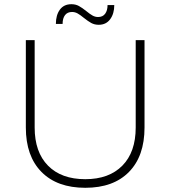

<svg xmlns="http://www.w3.org/2000/svg" viewBox="-20 -890 810 914"><path d="M386 -37Q499 -37 562.5 -101.5Q626 -166 626 -283V-699H668V-283Q668 -147 594 -71.5Q520 4 386 4Q252 4 177.5 -71.5Q103 -147 103 -283V-699H145V-283Q145 -166 208.5 -101.5Q272 -37 386 -37ZM450 -772Q430 -772 414.5 -780.5Q399 -789 379 -805Q362 -819 349.5 -826Q337 -833 323 -833Q301 -833 289.5 -818Q278 -803 278 -776H246Q246 -818 265 -844Q284 -870 320 -870Q340 -870 355.5 -861.5Q371 -853 391 -837Q408 -823 420.5 -816Q433 -809 447 -809Q469 -809 480.5 -824.5Q492 -840 492 -866H524Q524 -825 504.5 -798.5Q485 -772 450 -772Z"/></svg>

Font: Argentum Sans ExtraLight
Style: Regular
Weight: 275
Designer: Julieta Ulanovsky (Modified by Cristiano Sobral)
Foundry: Julieta Ulanovsky
Version: Version 1.000; ttfautohint (v1.5.65-e2d9)